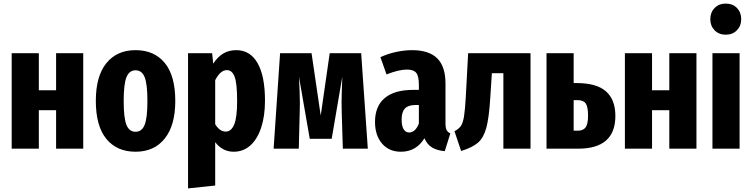

<svg xmlns="http://www.w3.org/2000/svg" viewBox="-20 -827 4178 1068"><path d="M292 0V-214H196V0H45V-531H196V-325H292V-531H443V0Z M955 -265Q955 -130 896.5 -56.5Q838 17 734 17Q630 17 571.5 -54.5Q513 -126 513 -266Q513 -403 571.5 -475.5Q630 -548 734 -548Q838 -548 896.5 -477Q955 -406 955 -265ZM668 -266Q668 -170 683.5 -132Q699 -94 734 -94Q769 -94 784.5 -132.5Q800 -171 800 -265Q800 -360 784.5 -398Q769 -436 734 -436Q699 -436 683.5 -397.5Q668 -359 668 -266Z M1454 -267Q1454 -181 1432.5 -116.5Q1411 -52 1372 -17.5Q1333 17 1280 17Q1218 17 1177 -36V205L1026 221V-531H1160L1166 -473Q1192 -512 1223 -530Q1254 -548 1294 -548Q1372 -548 1413 -475.5Q1454 -403 1454 -267ZM1299 -265Q1299 -364 1285 -400.5Q1271 -437 1242 -437Q1206 -437 1177 -381V-136Q1202 -95 1236 -95Q1266 -95 1282.5 -134Q1299 -173 1299 -265Z M2026 0H1887L1881 -197Q1880 -217 1880 -254Q1880 -296 1884 -400L1825 -55H1703L1643 -400Q1648 -312 1648 -252Q1648 -217 1647 -198L1642 0H1502L1538 -531H1713L1764 -184L1814 -531H1989Z M2485 -85 2454 14Q2411 10 2383.5 -6.5Q2356 -23 2341 -58Q2295 17 2210 17Q2144 17 2105 -28.5Q2066 -74 2066 -149Q2066 -236 2120 -281.5Q2174 -327 2278 -327H2310V-355Q2310 -403 2295.5 -421.5Q2281 -440 2244 -440Q2198 -440 2130 -413L2096 -509Q2137 -528 2183.5 -538Q2230 -548 2272 -548Q2366 -548 2412 -502.5Q2458 -457 2458 -363V-141Q2458 -116 2464 -104Q2470 -92 2485 -85ZM2310 -140V-243H2292Q2251 -243 2232.5 -223.5Q2214 -204 2214 -162Q2214 -127 2225 -108.5Q2236 -90 2256 -90Q2273 -90 2287 -103Q2301 -116 2310 -140Z M2931 -531V0H2780V-420H2715L2716 -419L2707 -281Q2700 -170 2685 -115.5Q2670 -61 2639.5 -34Q2609 -7 2545 13L2508 -97Q2531 -109 2543 -125.5Q2555 -142 2561 -179Q2567 -216 2571 -289L2584 -531Z M3403 -182Q3403 0 3196 0H3020V-531H3171V-365H3187Q3298 -365 3350.5 -319Q3403 -273 3403 -182ZM3251 -184Q3251 -232 3238.5 -251Q3226 -270 3193 -270H3171V-100H3194Q3224 -100 3237.5 -118.5Q3251 -137 3251 -184Z M3703 0V-214H3607V0H3456V-531H3607V-325H3703V-531H3854V0Z M4094 -531V0H3943V-531ZM4103 -720Q4103 -683 4079 -658.5Q4055 -634 4017 -634Q3979 -634 3955 -658.5Q3931 -683 3931 -720Q3931 -758 3955 -782.5Q3979 -807 4017 -807Q4056 -807 4079.5 -782.5Q4103 -758 4103 -720Z"/></svg>

Font: Fira Sans Extra Condensed
Style: Bold
Weight: 700
Width: 1
Designer: Carrois Corporate & Edenspiekermann AG
Foundry: Carrois Corporate GbR & Edenspiekermann AG
Version: Version 4.203